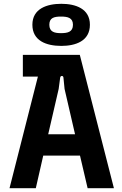

<svg xmlns="http://www.w3.org/2000/svg" viewBox="-20 -988 639 1008"><path d="M30 0H168L207 -171H400L440 0H578L399 -700H100V-586H179ZM302 -747C376 -747 452 -772 452 -858C452 -943 376 -968 302 -968C227 -968 150 -943 150 -858C150 -774 223 -747 302 -747ZM300 -814C267 -814 239 -820 239 -858C239 -894 263 -901 300 -901C335 -901 363 -895 363 -858C363 -820 335 -814 300 -814ZM233 -283 288 -521 296 -581C298 -592 312 -592 313 -581L319 -521L374 -283Z"/></svg>

Font: Finlandica SemiBold
Style: Regular
Weight: 600
Designer: Niklas Ekholm, Juho Hiilivirta, Jaakko Suomalainen
Foundry: Helsinki Type Studio
Version: Version 2.000;Glyphs 3.2 (3202)